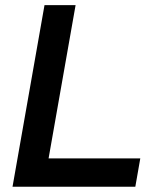

<svg xmlns="http://www.w3.org/2000/svg" viewBox="-20 -713 626 733"><path d="M27.8 0 46.9 -108.4 149.9 -693.4H268.6L165.5 -108.4H515.6L496.6 0Z"/></svg>

Font: CaskaydiaCove NFP SemiBold
Style: Italic
Weight: 600
Italic angle: -10°
Designer: Aaron Bell
Foundry: Saja Typeworks
Version: Version 2111.001; VTT 6.35;Nerd Fonts 3.1.1